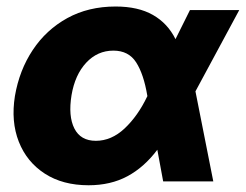

<svg xmlns="http://www.w3.org/2000/svg" viewBox="-20 -546 740 578"><path d="M246.6 11.7Q168.9 11.7 114.7 -23.4Q60.5 -58.6 36.6 -119.4Q12.7 -180.2 24.9 -256.8Q38.1 -334.5 78.6 -395.5Q119.1 -456.5 182.6 -491.5Q246.1 -526.4 328.1 -526.4Q396 -526.4 440.4 -501Q484.9 -475.6 508.3 -428.2L551.8 -515.6H700.2L568.4 -271L622.1 0H471.2L453.6 -95.2Q414.1 -42.5 363.5 -15.4Q313 11.7 246.6 11.7ZM423.8 -256.8 423.3 -258.8Q412.6 -322.8 389.9 -358.2Q367.2 -393.6 321.3 -393.6Q273.4 -393.6 239.5 -357.2Q205.6 -320.8 195.3 -259.3Q185.1 -196.3 203.9 -159.2Q222.7 -122.1 268.6 -122.1Q315.4 -122.1 355.2 -159.4Q395 -196.8 423.3 -255.9Z"/></svg>

Font: Inter Display ExtraBold
Style: Italic
Weight: 800
Italic angle: -9.39999°
Designer: Rasmus Andersson
Foundry: rsms
Version: Version 4.000;git-a52131595